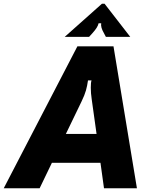

<svg xmlns="http://www.w3.org/2000/svg" viewBox="-76 -1012 822 1032"><path d="M137 0H-56L340 -763H534L660 0H483L464 -137H203ZM278 -292H443L417 -478Q412 -511 412 -541Q412 -569 416 -580H397Q393 -551 386 -526Q379 -501 362 -466ZM272 -814 472 -992H486L624 -814H493L482 -835Q464 -866 468 -887H454Q450 -866 422 -835L403 -814Z"/></svg>

Font: Open Sauce Sans Black Italic
Style: Regular
Weight: 900
Italic angle: -10°
Designer: Alfredo Marco Pradil
Foundry: Creative Sauce Fz LLC
Version: Version 1.477